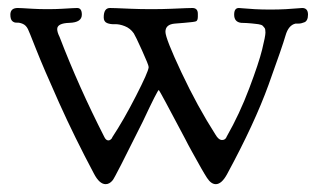

<svg xmlns="http://www.w3.org/2000/svg" viewBox="-20 -435 792 480"><path d="M735.4 -415Q750 -415 750 -398.4Q750 -390.6 747.6 -385.7Q745.1 -380.9 741.2 -379.4Q737.3 -377.9 733.9 -377Q730.5 -376 725.1 -376Q719.7 -376 718.8 -376Q701.2 -372.1 693.8 -346.2Q686.5 -320.3 651.4 -223.1Q616.2 -126 547.9 0Q534.2 25.4 519.5 25.4Q507.8 25.4 497.6 9.8Q487.3 -5.9 460 -55.7Q449.2 -75.2 443.4 -86.9Q378.9 -209 377 -210Q374 -210 336.9 -130.9Q266.6 10.7 261.7 15.6Q253.9 25.4 244.1 25.4Q228.5 25.4 214.8 -1Q167 -90.8 127.9 -177.7Q88.9 -264.6 69.8 -313Q50.8 -361.3 49.8 -362.3Q44.9 -372.1 36.6 -375.5Q28.3 -378.9 22 -378.4Q15.6 -377.9 10.7 -382.3Q5.9 -386.7 5.9 -398.4Q5.9 -415 24.4 -415Q26.4 -415 35.6 -414.6Q44.9 -414.1 61.5 -413.1Q78.1 -412.1 97.7 -412.1H100.6Q119.1 -412.1 135.7 -413.1Q152.3 -414.1 161.6 -414.6Q170.9 -415 172.9 -415Q184.6 -415 184.6 -398.4Q184.6 -378.9 153.8 -377.9Q123 -377 123 -362.3Q123 -354.5 128.9 -342.8Q176.8 -217.8 241.2 -91.8Q245.1 -84 251 -84Q253.9 -84 256.3 -85.9Q258.8 -87.9 259.8 -89.4Q260.7 -90.8 260.7 -91.8Q289.1 -134.8 319.8 -194.8Q350.6 -254.9 351.6 -266.6V-267.6Q351.6 -272.5 335 -309.1Q318.4 -345.7 314.5 -351.6Q305.7 -364.3 292 -369.6Q278.3 -375 267.1 -374.5Q255.9 -374 247.6 -377.4Q239.3 -380.9 239.3 -391.6Q239.3 -415 254.9 -415Q257.8 -415 271 -414.6Q284.2 -414.1 307.6 -413.1Q331.1 -412.1 358.4 -412.1Q385.7 -412.1 408.7 -413.1Q431.6 -414.1 444.8 -414.6Q458 -415 460.9 -415Q474.6 -415 474.6 -400.4V-393.6Q474.6 -383.8 470.2 -381.8Q465.8 -379.9 440.4 -377.9Q425.8 -377 417 -376Q393.6 -374 393.6 -355.5Q393.6 -338.9 433.6 -253.9Q473.6 -168.9 518.6 -98.6Q526.4 -85 535.2 -85Q543.9 -85 546.9 -93.8Q579.1 -150.4 603 -213.9Q627 -277.3 635.3 -311Q643.6 -344.7 643.6 -353.5Q643.6 -357.4 643.1 -360.8Q642.6 -364.3 640.6 -366.2Q638.7 -368.2 637.2 -370.1Q635.7 -372.1 632.3 -373Q628.9 -374 626 -374.5Q623 -375 617.7 -375.5Q612.3 -376 608.4 -376.5Q604.5 -377 596.7 -377.4Q588.9 -377.9 583 -377.9Q565.4 -379.9 565.4 -398.4Q565.4 -415 577.1 -415Q579.1 -415 588.9 -414.1Q598.6 -413.1 616.7 -412.1Q634.8 -411.1 655.3 -411.1Q676.8 -411.1 694.8 -412.1Q712.9 -413.1 723.1 -414.1Q733.4 -415 735.4 -415Z"/></svg>

Font: Goudy Bookletter 1911
Style: Regular
Weight: 400
Version: Version 2010.07.03